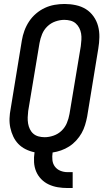

<svg xmlns="http://www.w3.org/2000/svg" viewBox="-20 -763 540 967"><path d="M321 184Q295 184 271 180Q247 176 225.5 166Q204 156 187.5 139Q171 122 162 100.5Q153 79 151.5 54Q150 29 154 4Q130 -1 109 -11.5Q88 -22 72.5 -38Q57 -54 47 -75Q37 -96 32 -119.5Q27 -143 28 -167.5Q29 -192 34 -217L90 -559Q94 -584 103 -608.5Q112 -633 126.5 -655Q141 -677 161.5 -694.5Q182 -712 205.5 -723Q229 -734 254.5 -738.5Q280 -743 305 -743Q334 -743 362 -737Q390 -731 412.5 -717Q435 -703 451 -680.5Q467 -658 474 -631.5Q481 -605 480.5 -576Q480 -547 475 -518L419 -176Q415 -155 408.5 -133.5Q402 -112 391 -92.5Q380 -73 364 -55.5Q348 -38 328.5 -25.5Q309 -13 287.5 -5.5Q266 2 245 5Q242 25 244 43.5Q246 62 256.5 76Q267 90 284 97Q301 104 320 104H346V184ZM205 -72Q227 -72 250 -80Q273 -88 290.5 -105Q308 -122 317 -144Q326 -166 330 -189L387 -531Q389 -547 390 -563Q391 -579 388.5 -594Q386 -609 379 -622.5Q372 -636 361 -645.5Q350 -655 335 -659Q320 -663 304 -663Q282 -663 259 -655Q236 -647 218.5 -630Q201 -613 192 -591Q183 -569 179 -546L122 -204Q120 -188 119.5 -172Q119 -156 121.5 -141Q124 -126 130.5 -112.5Q137 -99 148 -89.5Q159 -80 174 -76Q189 -72 205 -72Z"/></svg>

Font: Iosevka Term Curly Md Obl
Style: Regular
Weight: 500
Italic angle: -9°
Designer: Belleve Invis
Foundry: Belleve Invis
Version: Version 32.3.0